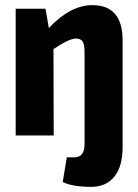

<svg xmlns="http://www.w3.org/2000/svg" viewBox="-20 -527 537 747"><path d="M339 -507Q457 -507 457 -370V46Q457 120 425 160Q393 200 335 200Q262 200 224 181L240 85H270Q309 85 309 33V-324Q309 -354 301.5 -365.5Q294 -377 275 -377Q249 -377 188 -336L189 0H41V-493H157L170 -418Q254 -507 339 -507Z"/></svg>

Font: exo2condensed_b
Style: Bold
Weight: 700
Width: 3
Designer: Natanael Gama
Version: Version 1.001;PS 001.001;hotconv 1.0.70;makeotf.lib2.5.58329